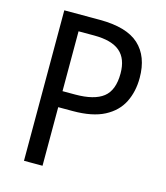

<svg xmlns="http://www.w3.org/2000/svg" viewBox="-108 -797 761 880"><g transform="rotate(15 273.0 -357.0)"><path d="M256 -714Q384 -714 443 -660Q502 -606 502 -504Q502 -439 476.5 -388Q451 -337 394.5 -307.5Q338 -278 245 -278H176V0H88V-714ZM250 -638H176V-354H236Q326 -354 369 -387.5Q412 -421 412 -501Q412 -571 372.5 -604.5Q333 -638 250 -638Z"/></g></svg>

Font: Noto Sans Myanmar SemiCondensed
Style: Regular
Weight: 400
Width: 4
Designer: Monotype Design Team
Foundry: Monotype Imaging Inc.
Version: Version 2.107; ttfautohint (v1.8.4.7-5d5b)